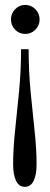

<svg xmlns="http://www.w3.org/2000/svg" viewBox="-20 -590 200 761"><path d="M80 -570.5Q103.5 -570.5 120.2 -553.5Q137 -536.5 137 -513Q137 -489 120.2 -472.2Q103.5 -455.5 80 -455.5Q56.5 -455.5 40 -472.2Q23.5 -489 23.5 -513Q23.5 -536.5 40 -553.5Q56.5 -570.5 80 -570.5ZM93.5 -395Q93.5 -309 101.2 -227.5Q109 -146 117 -72.5Q125 1 125 62Q125 101 113.8 125.8Q102.5 150.5 78.5 150.5Q54.5 150.5 43.2 125.8Q32 101 32 62Q32 1 39.8 -72.5Q47.5 -146 55.5 -227.5Q63.5 -309 63.5 -395Z"/></svg>

Font: Imbue 10pt Medium
Style: Regular
Weight: 500
Designer: Tyler Finck
Foundry: Etcetera Type Company
Version: Version 1.102; ttfautohint (v1.8.3)